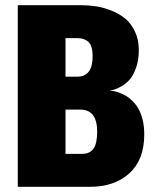

<svg xmlns="http://www.w3.org/2000/svg" viewBox="-20 -720 610 740"><path d="M48.5 0V-700H294Q323 -700 351.2 -695.5Q379.5 -691 409.8 -679Q440 -667 462.8 -648.2Q485.5 -629.5 500.2 -598.2Q515 -567 515 -527Q515 -489.5 504.8 -460Q494.5 -430.5 481 -414.8Q467.5 -399 449.8 -388.5Q432 -378 421.5 -375Q411 -372 402.5 -371Q409.5 -370.5 417.8 -369Q426 -367.5 439.5 -362.8Q453 -358 465.5 -350.8Q478 -343.5 491.2 -330.2Q504.5 -317 514 -300.2Q523.5 -283.5 529.8 -258Q536 -232.5 536 -202Q536 -104 478.5 -52Q421 0 326.5 0ZM232.5 -424.5H277.5Q337 -424.5 337 -503Q337 -543 321.2 -558Q305.5 -573 278.5 -573H232.5ZM232.5 -127H296.5Q325.5 -127 340 -146.5Q354.5 -166 354.5 -212.5Q354.5 -297.5 289.5 -297.5H232.5Z"/></svg>

Font: League Mono Narrow ExtraBold
Style: Regular
Weight: 800
Width: 3
Designer: Tyler Finck
Foundry: The League of Moveable Type / Tyler Finck
Version: Version 2.210